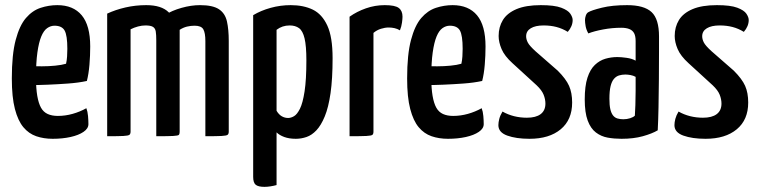

<svg xmlns="http://www.w3.org/2000/svg" viewBox="-20 -530 2954 747"><path d="M185 10Q150 10 121 0Q92 -10 71 -35Q50 -60 38 -106Q26 -152 26 -225Q26 -318 41 -374.5Q56 -431 81 -460Q106 -489 138 -499.5Q170 -510 203 -510Q265 -510 298 -470.5Q331 -431 331 -349Q331 -314 328 -278Q325 -242 318 -215Q286 -208 245 -205Q204 -202 166.5 -200.5Q129 -199 105 -199Q81 -199 81 -199L83 -273Q83 -273 100 -272.5Q117 -272 143 -272Q169 -272 194.5 -274.5Q220 -277 237 -282Q240 -295 241 -310.5Q242 -326 242 -340Q242 -392 231.5 -411Q221 -430 192 -430Q177 -430 163.5 -420.5Q150 -411 140.5 -388Q131 -365 125.5 -326Q120 -287 120 -229Q120 -186 125 -157Q130 -128 139.5 -111Q149 -94 165.5 -86.5Q182 -79 205 -79Q234 -79 262.5 -87Q291 -95 316 -109Q321 -96 322.5 -78.5Q324 -61 324 -47Q324 -30 305 -17Q286 -4 254.5 3Q223 10 185 10Z M397 0V-477Q429 -492 468 -501Q507 -510 549 -510Q608 -510 636 -482.5Q664 -455 671.5 -404Q679 -353 679 -282V-18Q679 -9 675 -5.5Q671 -2 651.5 -1Q632 0 588 0V-373Q588 -395 586 -407.5Q584 -420 575 -425.5Q566 -431 546 -431Q532 -431 517 -427Q502 -423 488 -416V-18Q488 -9 483.5 -5.5Q479 -2 460 -1Q441 0 397 0ZM588 0V-431Q594 -454 621.5 -471.5Q649 -489 686.5 -499.5Q724 -510 758 -510Q808 -510 832 -494Q856 -478 863 -446.5Q870 -415 870 -371V-18Q870 -9 865.5 -5.5Q861 -2 842 -1Q823 0 779 0V-370Q779 -402 771 -416Q763 -430 737 -430Q722 -430 707.5 -426.5Q693 -423 679 -414V-18Q679 -9 676 -5.5Q673 -2 653.5 -1Q634 0 588 0Z M1009 197Q985 197 975 189Q965 181 965 158V-471Q995 -489 1033 -499.5Q1071 -510 1111 -510Q1161 -510 1197 -492.5Q1233 -475 1253.5 -430.5Q1274 -386 1274 -304Q1274 -223 1266 -167.5Q1258 -112 1243.5 -77Q1229 -42 1211 -23Q1193 -4 1172.5 3Q1152 10 1131 10Q1105 10 1086 3Q1067 -4 1056 -15V190Q1045 193 1032.5 195Q1020 197 1009 197ZM1101 -71Q1112 -71 1124 -78Q1136 -85 1147 -107Q1158 -129 1165 -174.5Q1172 -220 1172 -295Q1172 -351 1165 -380.5Q1158 -410 1143.5 -420.5Q1129 -431 1107 -431Q1078 -431 1056 -414V-99Q1065 -84 1076.5 -77.5Q1088 -71 1101 -71Z M1340 0V-465Q1368 -485 1403.5 -497.5Q1439 -510 1477 -510Q1517 -510 1531.5 -499Q1546 -488 1546 -465Q1546 -457 1544 -442Q1542 -427 1536 -412Q1526 -418 1515 -420.5Q1504 -423 1492 -423Q1478 -423 1462 -418Q1446 -413 1433 -402V-18Q1433 -9 1429 -5.5Q1425 -2 1405.5 -1Q1386 0 1340 0Z M1723 10Q1688 10 1659 0Q1630 -10 1609 -35Q1588 -60 1576 -106Q1564 -152 1564 -225Q1564 -318 1579 -374.5Q1594 -431 1619 -460Q1644 -489 1676 -499.5Q1708 -510 1741 -510Q1803 -510 1836 -470.5Q1869 -431 1869 -349Q1869 -314 1866 -278Q1863 -242 1856 -215Q1824 -208 1783 -205Q1742 -202 1704.5 -200.5Q1667 -199 1643 -199Q1619 -199 1619 -199L1621 -273Q1621 -273 1638 -272.5Q1655 -272 1681 -272Q1707 -272 1732.5 -274.5Q1758 -277 1775 -282Q1778 -295 1779 -310.5Q1780 -326 1780 -340Q1780 -392 1769.5 -411Q1759 -430 1730 -430Q1715 -430 1701.5 -420.5Q1688 -411 1678.5 -388Q1669 -365 1663.5 -326Q1658 -287 1658 -229Q1658 -186 1663 -157Q1668 -128 1677.5 -111Q1687 -94 1703.5 -86.5Q1720 -79 1743 -79Q1772 -79 1800.5 -87Q1829 -95 1854 -109Q1859 -96 1860.5 -78.5Q1862 -61 1862 -47Q1862 -30 1843 -17Q1824 -4 1792.5 3Q1761 10 1723 10Z M2040 10Q1988 10 1953.5 -2.5Q1919 -15 1919 -43Q1919 -54 1922.5 -67.5Q1926 -81 1935 -96Q1956 -84 1980 -78Q2004 -72 2030 -72Q2065 -72 2083.5 -86Q2102 -100 2102 -127Q2102 -144 2095 -161.5Q2088 -179 2068 -198L1974 -284Q1943 -312 1931.5 -339Q1920 -366 1920 -390Q1920 -425 1936.5 -452Q1953 -479 1989.5 -494.5Q2026 -510 2084 -510Q2137 -510 2163.5 -500Q2190 -490 2199 -476.5Q2208 -463 2208 -452Q2208 -428 2189 -406Q2168 -419 2145 -425Q2122 -431 2095 -431Q2063 -431 2045 -420Q2027 -409 2027 -389Q2027 -377 2033.5 -364.5Q2040 -352 2063 -331L2150 -255Q2182 -223 2194 -196Q2206 -169 2206 -131Q2206 -64 2161.5 -27Q2117 10 2040 10Z M2398 10Q2370 10 2344.5 5.5Q2319 1 2298.5 -14.5Q2278 -30 2266.5 -61Q2255 -92 2255 -143Q2255 -195 2265.5 -227.5Q2276 -260 2294.5 -277.5Q2313 -295 2335.5 -301.5Q2358 -308 2382 -308Q2397 -308 2418 -305Q2439 -302 2453 -294Q2453 -294 2453 -307Q2453 -320 2453 -338Q2453 -356 2453 -370Q2453 -390 2447 -401Q2441 -412 2428.5 -417Q2416 -422 2397 -422Q2362 -422 2327 -415.5Q2292 -409 2269 -400Q2261 -414 2258.5 -428Q2256 -442 2256 -452Q2256 -460 2259 -469Q2262 -478 2268 -482Q2281 -490 2321.5 -500Q2362 -510 2420 -510Q2486 -510 2515 -483Q2544 -456 2544 -388V-337Q2544 -280 2543.5 -221.5Q2543 -163 2542 -112Q2541 -61 2539 -23Q2517 -10 2481 0Q2445 10 2398 10ZM2405 -66Q2419 -66 2431.5 -70Q2444 -74 2450 -80Q2451 -95 2452 -121Q2453 -147 2453 -176.5Q2453 -206 2453 -231Q2444 -236 2433 -238Q2422 -240 2413 -240Q2400 -240 2388.5 -236.5Q2377 -233 2368.5 -223Q2360 -213 2355.5 -194.5Q2351 -176 2351 -146Q2351 -121 2354.5 -105.5Q2358 -90 2365 -81Q2372 -72 2382.5 -69Q2393 -66 2405 -66Z M2725 10Q2673 10 2638.5 -2.5Q2604 -15 2604 -43Q2604 -54 2607.5 -67.5Q2611 -81 2620 -96Q2641 -84 2665 -78Q2689 -72 2715 -72Q2750 -72 2768.5 -86Q2787 -100 2787 -127Q2787 -144 2780 -161.5Q2773 -179 2753 -198L2659 -284Q2628 -312 2616.5 -339Q2605 -366 2605 -390Q2605 -425 2621.5 -452Q2638 -479 2674.5 -494.5Q2711 -510 2769 -510Q2822 -510 2848.5 -500Q2875 -490 2884 -476.5Q2893 -463 2893 -452Q2893 -428 2874 -406Q2853 -419 2830 -425Q2807 -431 2780 -431Q2748 -431 2730 -420Q2712 -409 2712 -389Q2712 -377 2718.5 -364.5Q2725 -352 2748 -331L2835 -255Q2867 -223 2879 -196Q2891 -169 2891 -131Q2891 -64 2846.5 -27Q2802 10 2725 10Z"/></svg>

Font: Yanone Kaffeesatz ExtraLight Medium
Style: Regular
Weight: 500
Version: Version 2.003